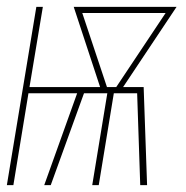

<svg xmlns="http://www.w3.org/2000/svg" viewBox="-22 -540 542 560"><path d="M-2 0 84 -520H103L64 -286H270L193 -520H493L337 -286H397L407 0H387L378 -268H310L266 0H247L291 -268H223L126 0H107L203 -268H61L17 0ZM290 -286H317L461 -502H218Z"/></svg>

Font: Iosevka SS18 Thin
Style: Italic
Weight: 100
Italic angle: -9°
Monospace: yes
Designer: Belleve Invis
Foundry: Belleve Invis
Version: Version 25.1.1; ttfautohint (v1.8.4)